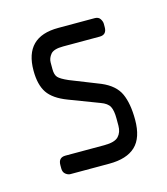

<svg xmlns="http://www.w3.org/2000/svg" viewBox="-59 -342 341 391"><g transform="rotate(-15 112.0 -147.0)"><path d="M126 0H44Q39 0 34 -4Q29 -8 29 -16V-23Q29 -39 44 -39H126Q148 -39 156 -47.5Q164 -56 164 -70V-85Q164 -102 159.5 -110.5Q155 -119 141 -124L78 -148Q49 -159 37.5 -176Q26 -193 26 -223Q26 -294 97 -294H174Q182 -294 185.5 -288.5Q189 -283 189 -278V-271Q189 -255 174 -255H97Q77 -255 70.5 -247Q64 -239 64 -230V-216Q64 -204 69 -198.5Q74 -193 90 -186L153 -161Q181 -149 190.5 -128Q200 -107 200 -73Q200 -35 181.5 -17.5Q163 0 126 0Z"/></g></svg>

Font: Chathura
Style: Bold
Weight: 700
Designer: Appaji Ambarisha Darbha
Foundry: Aditya Fonts
Version: Version 1.002 2016